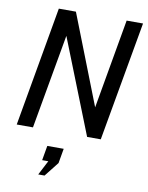

<svg xmlns="http://www.w3.org/2000/svg" viewBox="-102 -773 856 1107"><g transform="rotate(10 326.5 -219.0)"><path d="M28 0 151 -700H251L456 -176L548 -700H644L520 0H440L221 -553L123 0ZM237 262H200L244 177H208L223 91H319L304 177Z"/></g></svg>

Font: Cabin VF Beta
Style: Italic
Weight: 400
Italic angle: -7°
Designer: Pablo Impallari
Foundry: Pablo Impallari. http://www.impallari.com Igino Marini. http://www.ikern.com
Version: Version 2.300